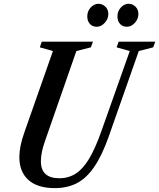

<svg xmlns="http://www.w3.org/2000/svg" viewBox="-20 -981 838 1012"><path d="M269 10.5Q177.5 10.5 129.8 -32.5Q82 -75.5 82 -153Q82 -209 108 -282L259 -712L190 -731.5L200 -761.5H470L459 -731.5L382.5 -712L217.5 -238.5Q195.5 -177.5 195.5 -131Q195.5 -41.5 293 -41.5Q341 -41.5 379 -65.8Q417 -90 449.8 -144.5Q482.5 -199 514.5 -290L664 -712L594.5 -731.5L605.5 -761.5H798.5L787.5 -731.5L711.5 -712L553.5 -262.5Q517.5 -160.5 476.2 -100.8Q435 -41 384.5 -15.2Q334 10.5 269 10.5ZM649 -840Q626 -840 612.5 -855.2Q599 -870.5 599 -895Q599 -922 617 -941.5Q635 -961 658.5 -961Q678.5 -961 694 -946Q709.5 -931 709.5 -907.5Q709.5 -881.5 691 -860.8Q672.5 -840 649 -840ZM490 -840Q467 -840 453.5 -855.2Q440 -870.5 440 -895Q440 -922 458 -941.5Q476 -961 499 -961Q519.5 -961 535.2 -946Q551 -931 551 -907.5Q551 -881.5 532.2 -860.8Q513.5 -840 490 -840Z"/></svg>

Font: Libre Caslon Condensed SemiBold Italic
Style: Regular
Weight: 600
Italic angle: -22.583°
Designer: Pablo Impallari, Rodrigo Fuenzalida, Katja Schimmel, Ertekin Erdin
Foundry: Pablo Impallari, Rodrigo Fuenzalida
Version: Version 2.000; ttfautohint (v1.8.4.7-5d5b);gftools[0.9.33]